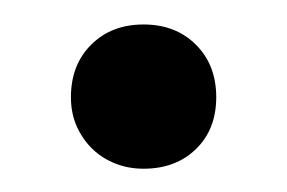

<svg xmlns="http://www.w3.org/2000/svg" viewBox="-20 -372 239 160"><path d="M160.2 -291Q160.2 -264.2 143.3 -247.8Q126.5 -231.4 99.6 -231.4Q86.9 -231.4 75.9 -235.8Q64.9 -240.2 56.9 -248Q48.8 -255.9 43.9 -266.8Q39.1 -277.8 39.1 -291Q39.1 -317.9 55.9 -334.7Q72.8 -351.6 99.6 -351.6Q126.5 -351.6 143.3 -334.7Q160.2 -317.9 160.2 -291Z"/></svg>

Font: Arian AMU Serif
Style: Regular
Weight: 400
Designer: Ruben Hakobyan (Tarumian)
Foundry: Ruben Hakobyan (Tarumian)
Version: Version 1.002